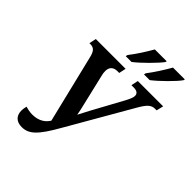

<svg xmlns="http://www.w3.org/2000/svg" viewBox="-259 -1066 1212 1212"><g transform="rotate(45 346.5 -460.5)"><path d="M468 -784 465 -771H516C563 -807 642 -885 667 -921L670 -931H564C537 -883 501 -827 468 -784ZM305 -784 302 -771H354C401 -807 479 -886 505 -921L508 -931H402C375 -884 339 -827 305 -784ZM154 10C217 10 259 -29 336 -165L581 -590C616 -651 636 -667 669 -667H682L693 -714H467L457 -667H476C505 -667 521 -657 521 -635C521 -620 513 -602 499 -575L384 -364C370 -337 359 -316 347 -293C343 -318 338 -339 331 -368L281 -580C278 -591 277 -601 277 -614C277 -643 292 -667 332 -667H348L358 -714H92L82 -667H90C125 -667 138 -647 148 -604L258 -151L251 -141C226 -107 187 -93 145 -93C125 -93 105 -97 85 -103C81 -88 79 -75 79 -63C79 -17 106 10 154 10Z"/></g></svg>

Font: Noto Serif Condensed SemiBold
Style: Italic
Weight: 600
Width: 3
Italic angle: -12°
Designer: Monotype Design Team
Foundry: Monotype Imaging Inc.
Version: Version 2.014